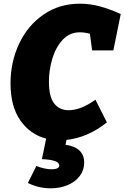

<svg xmlns="http://www.w3.org/2000/svg" viewBox="-20 -745 674 1040"><path d="M245 -302Q245 -221 273.5 -184.5Q302 -148 352 -148Q418 -148 497 -205L559 -82Q456 0 340 13L335 39Q436 54 436 136Q436 177 411.5 209Q387 241 345.5 258Q304 275 254 275Q189 275 131 246L177 154Q196 162 218.5 167Q241 172 260 172Q278 172 289.5 167Q301 162 301 151Q301 121 207 117L230 6Q143 -17 90 -93Q37 -169 37 -293Q37 -409 83.5 -508Q130 -607 215.5 -666Q301 -725 413 -725Q466 -725 519 -711Q572 -697 634 -669L594 -472H479L467 -562Q439 -570 413 -570Q357 -570 319.5 -529.5Q282 -489 263.5 -427.5Q245 -366 245 -302Z"/></svg>

Font: Bitter Pro Black
Style: Italic
Weight: 900
Italic angle: -9°
Designer: Sol Matas, and Bitter project Authors
Foundry: Sol Matas
Version: Version 1.010